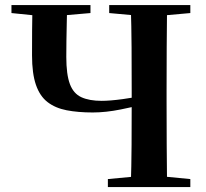

<svg xmlns="http://www.w3.org/2000/svg" viewBox="-20 -761 839 781"><path d="M161.5 -694.2 26.6 -707.9V-740.5H348V-707.9L189.7 -694.2ZM357.1 -303.5Q297.6 -303.5 251.4 -312.4Q205.2 -321.3 173.7 -345.5Q142.2 -369.6 126.2 -415.8Q110.3 -461.9 110.3 -535.6Q110.3 -587.2 110.6 -638.6Q111 -690 112 -740.5H253.2Q252.4 -707.3 251.6 -669.3Q250.7 -631.3 250.2 -594.9Q249.7 -558.5 249.7 -529.2Q249.7 -457.9 264.3 -419.1Q278.8 -380.4 310.9 -365.6Q343 -350.8 393.5 -350.8Q427 -350.8 478.9 -357.8Q530.8 -364.7 589.5 -376.9V-342.5Q531.6 -327.8 470.7 -315.7Q409.9 -303.5 357.1 -303.5ZM418.8 0V-32.6L575 -47.3H601.7L754.2 -32.6V0ZM511.9 0Q514.7 -85.2 515.2 -171.4Q515.7 -257.6 515.7 -342.7V-393.6Q515.7 -481.3 515.2 -567.7Q514.7 -654.1 511.9 -740.5H659.6Q658.6 -655.6 658.1 -568.4Q657.6 -481.3 657.6 -393.6V-346.1Q657.6 -259.9 658.1 -173.3Q658.6 -86.6 659.6 0ZM575 -694.2 424.2 -707.9V-740.5H754.2V-707.9L601.7 -694.2Z"/></svg>

Font: Noto Serif KR
Style: Regular
Weight: 200
Designer: Ryoko NISHIZUKA 西塚涼子 (kana & ideographs); Frank Grießhammer (Latin, Greek & Cyrillic); Wenlong ZHANG 张文龙 (bopomofo); San
Foundry: Adobe
Version: Version 2.001;hotconv 1.1.0;makeotfexe 2.6.0